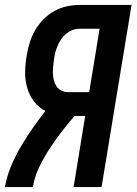

<svg xmlns="http://www.w3.org/2000/svg" viewBox="-25 -755 551 775"><path d="M-5 0Q2 -41 18.5 -81.5Q35 -122 57.5 -160.5Q80 -199 105 -235Q130 -271 158 -307Q131 -321 112 -346Q93 -371 84.5 -401.5Q76 -432 76.5 -465Q77 -498 83 -531Q87 -557 95 -583Q103 -609 116.5 -632.5Q130 -656 150 -676.5Q170 -697 194.5 -710.5Q219 -724 245 -729.5Q271 -735 297 -735H506L385 0H272L319 -287H276Q248 -255 222 -221Q196 -187 173 -151.5Q150 -116 132 -78Q114 -40 108 0ZM250 -383H335L377 -639H296Q282 -639 268.5 -634Q255 -629 243 -619.5Q231 -610 222.5 -597.5Q214 -585 208 -571.5Q202 -558 198.5 -544Q195 -530 193 -516Q191 -501 189.5 -486.5Q188 -472 188.5 -458Q189 -444 192.5 -430.5Q196 -417 203.5 -406Q211 -395 223.5 -389Q236 -383 250 -383Z"/></svg>

Font: Iosevka Term Curly
Style: Bold Italic
Weight: 700
Italic angle: -9°
Designer: Belleve Invis
Foundry: Belleve Invis
Version: Version 32.3.0